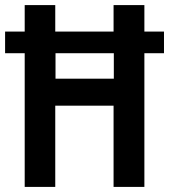

<svg xmlns="http://www.w3.org/2000/svg" viewBox="-22 -734 664 754"><path d="M75 0V-525H-2V-610H75V-714H195V-610H424V-714H545V-610H622V-525H545V0H424V-319H195V0ZM196 -425H425V-525H196Z"/></svg>

Font: Noto Sans Khmer Condensed SemiBold
Style: Regular
Weight: 600
Width: 3
Designer: Danh Hong and the Monotype Design Team
Foundry: Monotype Imaging Inc.
Version: Version 2.004